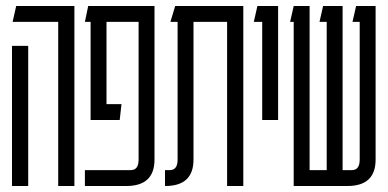

<svg xmlns="http://www.w3.org/2000/svg" viewBox="-20 -620 1292 640"><path d="M174 0V-547H22L34 -600H228V0ZM20 0V-467H74V0Z M263 0V-53H416Q442 -53 442 -88V-547H335V-273H385L379 -220H282V-547H263L274 -600H495V-88Q495 0 401 0Z M791 -600V0H737V-547H625V-88Q625 0 531 0H530V-53H546Q572 -53 572 -88V-547H548L564 -600Z M854 -220V-547H826L838 -600H907V-220Z M1012 -600V-53H1069V-547H1045L1057 -600H1122V-53H1153Q1179 -53 1179 -88V-547H1155L1167 -600H1232V-88Q1232 0 1138 0H959V-547H947L959 -600Z"/></svg>

Font: Karantina Light
Style: Regular
Weight: 300
Designer: Rony Koch
Foundry: Rony Koch
Version: Version 1.000; ttfautohint (v1.8.3)